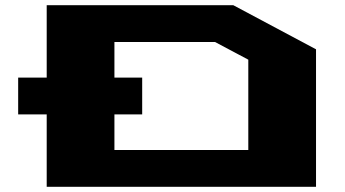

<svg xmlns="http://www.w3.org/2000/svg" viewBox="-20 -720 1328 740"><path d="M50 -279V-421H160V-700H879L1198 -530V0H160V-279ZM421 -142H937V-490L809 -558H421V-421H528V-279H421Z"/></svg>

Font: Stalin One
Style: Regular
Weight: 400
Designer: Jovanny Lemonad
Foundry: Alexey Maslov, Jovanny Lemonad
Version: Version 3.002; ttfautohint (v0.91) -l 8 -r 50 -G 200 -x 0 -w